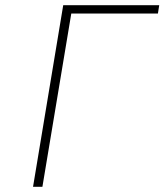

<svg xmlns="http://www.w3.org/2000/svg" viewBox="-20 -718 640 738"><path d="M223 -698H592L587 -666H254L143 0H107Z"/></svg>

Font: IBM Plex Mono ExtraLight
Style: Italic
Weight: 200
Italic angle: -9°
Monospace: yes
Designer: Mike Abbink, Paul van der Laan, Pieter van Rosmalen
Foundry: Bold Monday
Version: Version 2.3